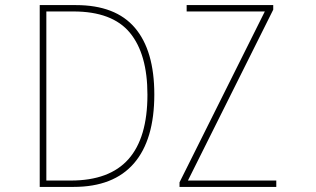

<svg xmlns="http://www.w3.org/2000/svg" viewBox="-20 -734 1240 754"><path d="M136 0V-714H278Q434 -714 510 -624.5Q586 -535 586 -363Q586 -185 506 -92.5Q426 0 269 0ZM258 -25Q410 -25 484.5 -109Q559 -193 559 -362Q559 -522 490 -605.5Q421 -689 268 -689H162V-25ZM685 0V-18L1020 -689H713V-714H1053V-696L718 -25H1065V0Z"/></svg>

Font: Noto Sans Mono Thin
Style: Regular
Weight: 100
Designer: Monotype Design Team
Foundry: Monotype Imaging Inc.
Version: Version 2.014